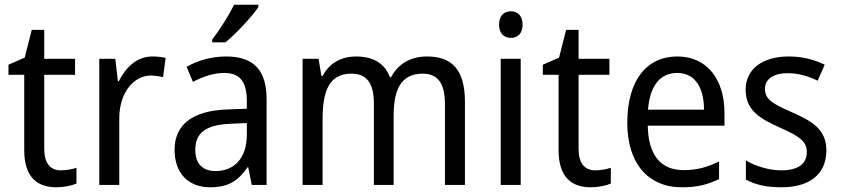

<svg xmlns="http://www.w3.org/2000/svg" viewBox="-20 -786 3573 816"><path d="M239 -62C194 -62 168 -92 168 -153V-468H299V-536H168V-659H115L85 -541L16 -511V-468H83V-148C83 -30 141 10 220 10C251 10 285 3 305 -6V-73C288 -67 262 -62 239 -62Z M627 -546C563 -546 515 -501 485 -441H481L470 -536H402V0H487V-284C487 -391 548 -465 621 -465C638 -465 658 -462 673 -458L684 -540C667 -544 646 -546 627 -546Z M1078 -756V-766H975C953 -721 915 -661 882 -618V-606H938C983 -642 1053 -718 1078 -756ZM941 -546C877 -546 818 -528 773 -502L800 -438C842 -460 886 -476 933 -476C996 -476 1029 -443 1029 -357V-324L949 -321C797 -316 722 -256 722 -149C722 -49 781 10 873 10C950 10 992 -17 1032 -75H1035L1050 0H1113V-364C1113 -486 1060 -546 941 -546ZM961 -260 1029 -263V-213C1029 -111 973 -59 896 -59C844 -59 810 -87 810 -149C810 -218 850 -256 961 -260Z M1795 -546C1729 -546 1674 -518 1642 -458H1637C1616 -515 1568 -546 1493 -546C1433 -546 1380 -519 1351 -463H1346L1334 -536H1266V0H1351V-279C1351 -400 1379 -473 1474 -473C1538 -473 1569 -433 1569 -346V0H1653V-296C1653 -411 1688 -473 1777 -473C1840 -473 1871 -432 1871 -345V0H1956V-353C1956 -487 1903 -546 1795 -546Z M2152 -738C2122 -738 2101 -720 2101 -681C2101 -644 2122 -625 2152 -625C2180 -625 2201 -644 2201 -681C2201 -719 2180 -738 2152 -738ZM2193 -536H2108V0H2193Z M2510 -62C2465 -62 2439 -92 2439 -153V-468H2570V-536H2439V-659H2386L2356 -541L2287 -511V-468H2354V-148C2354 -30 2412 10 2491 10C2522 10 2556 3 2576 -6V-73C2559 -67 2533 -62 2510 -62Z M2859 -546C2727 -546 2646 -443 2646 -264C2646 -94 2732 10 2879 10C2942 10 2987 -1 3036 -25V-100C2986 -75 2942 -63 2885 -63C2788 -63 2735 -127 2733 -252H3059V-306C3059 -447 2986 -546 2859 -546ZM2858 -476C2937 -476 2972 -409 2972 -320H2734C2742 -421 2785 -476 2858 -476Z M3492 -147C3492 -231 3439 -268 3350 -307C3261 -346 3231 -364 3231 -409C3231 -449 3266 -475 3328 -475C3373 -475 3416 -462 3455 -443L3485 -511C3440 -533 3390 -546 3332 -546C3223 -546 3149 -494 3149 -405C3149 -319 3205 -284 3296 -243C3384 -205 3409 -181 3409 -140C3409 -92 3375 -62 3301 -62C3245 -62 3187 -82 3150 -104V-23C3187 -2 3235 10 3301 10C3419 10 3492 -44 3492 -147Z"/></svg>

Font: Noto Sans Devanagari UI SemiCondensed
Style: Regular
Weight: 400
Width: 4
Designer: Jelle Bosma - Monotype Design Team
Foundry: Monotype Imaging Inc.
Version: Version 2.004